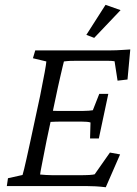

<svg xmlns="http://www.w3.org/2000/svg" viewBox="-20 -786 577 811"><path d="M426.8 4.9Q402.3 2 383.3 1Q364.3 0 348.6 0H8.8L13.7 -33.2L75.2 -46.9Q78.1 -56.6 82 -72.3Q85.9 -87.9 91.8 -114.7Q97.7 -141.6 107.4 -185.5L149.4 -380.9Q163.1 -449.2 168.9 -481.4Q174.8 -513.7 175.8 -526.4L119.1 -540L128.9 -573.2H447.3Q459 -573.2 471.7 -573.7Q484.4 -574.2 499.5 -575.2Q514.6 -576.2 530.3 -577.1L518.6 -450.2L476.6 -445.3L463.9 -527.3Q459 -528.3 449.7 -528.8Q440.4 -529.3 429.7 -529.3H308.6Q290 -529.3 276.9 -528.8Q263.7 -528.3 250 -526.4Q249 -524.4 245.1 -506.8Q241.2 -489.3 235.4 -465.3Q229.5 -441.4 224.6 -417.5Q219.7 -393.6 215.8 -376L176.8 -192.4Q172.9 -172.9 167 -142.6Q161.1 -112.3 155.8 -85.4Q150.4 -58.6 149.4 -48.8Q161.1 -47.9 174.3 -46.9Q187.5 -45.9 203.1 -45.9H310.5Q340.8 -45.9 357.4 -46.9Q374 -47.9 379.9 -49.8L444.3 -141.6L487.3 -133.8ZM360.4 -201.2 362.3 -268.6Q357.4 -270.5 346.7 -271.5Q335.9 -272.5 321.3 -272.5H241.2Q229.5 -272.5 214.4 -272Q199.2 -271.5 180.7 -270.5L191.4 -318.4Q209 -317.4 223.6 -317.4Q238.3 -317.4 250 -317.4H329.1Q343.8 -317.4 354.5 -318.4Q365.2 -319.3 372.1 -320.3L399.4 -389.6H437.5L397.5 -201.2ZM377.9 -626 344.7 -638.7 425.8 -765.6 489.3 -743.2Z"/></svg>

Font: Crimson Pro ExtraLight Light
Style: Italic
Weight: 300
Italic angle: -12°
Version: Version 1.002